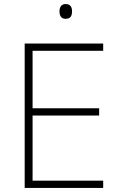

<svg xmlns="http://www.w3.org/2000/svg" viewBox="-20 -929 591 949"><path d="M304 -909C283 -909 274 -893 274 -873C274 -851 283 -836 304 -836C329 -836 336 -851 336 -873C336 -893 329 -909 304 -909ZM490 0V-36H141V-358H470V-394H141V-678H490V-714H102V0Z"/></svg>

Font: Noto Sans Sinhala UI ExtraLight
Style: Regular
Weight: 200
Designer: Jelle Bosma - Monotype Design Team
Foundry: Monotype Imaging Inc.
Version: Version 2.006